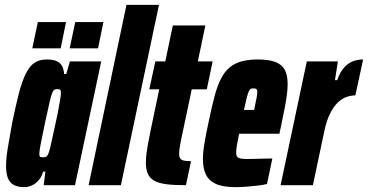

<svg xmlns="http://www.w3.org/2000/svg" viewBox="-20 -763 1516 791"><path d="M81 8Q56 8 39 0Q22 -8 13.5 -27Q5 -46 5 -79Q5 -110 12 -153Q19 -196 30 -256Q45 -329 58 -379Q71 -429 86.5 -460Q102 -491 122.5 -504.5Q143 -518 172 -518Q198 -518 213.5 -511Q229 -504 236 -490.5Q243 -477 244 -458H253L268 -510H397L289 0H160L167 -56H158Q151 -33 138 -19Q125 -5 110 1.5Q95 8 81 8ZM157 -115Q163 -115 167.5 -116Q172 -117 176 -123.5Q180 -130 184 -144Q187 -154 192 -178Q197 -202 204 -232.5Q211 -263 217 -293Q223 -323 227 -347Q231 -371 231 -380Q231 -392 226.5 -394Q222 -396 216 -396Q208 -396 203.5 -393Q199 -390 194 -377.5Q189 -365 183 -336.5Q177 -308 165 -255Q153 -198 147.5 -169Q142 -140 142 -128Q142 -122 144 -119Q146 -116 149.5 -115.5Q153 -115 157 -115ZM267 -564 290 -672H406L384 -564ZM113 -564 136 -672H252L230 -564Z M345 0 501 -743H635L478 0Z M746 0Q698 0 666 -4Q634 -8 615.5 -18.5Q597 -29 589 -47Q581 -65 581 -94Q581 -110 583.5 -130Q586 -150 590.5 -174.5Q595 -199 601 -228L636 -395H595L620 -510H661L692 -658H826L795 -510H856L832 -395H770L726 -187Q724 -175 722 -165Q720 -155 719 -146.5Q718 -138 718 -130Q718 -116 723 -109.5Q728 -103 739 -101Q750 -99 767 -99Z M951 8Q898 8 869 -5.5Q840 -19 828 -44.5Q816 -70 816 -107Q816 -136 822.5 -173.5Q829 -211 838 -254Q852 -323 865.5 -372.5Q879 -422 899.5 -454.5Q920 -487 954 -502.5Q988 -518 1041 -518Q1089 -518 1116 -507Q1143 -496 1154 -474Q1165 -452 1165 -416Q1165 -397 1162 -373.5Q1159 -350 1153.5 -321Q1148 -292 1140 -254L1131 -212H965Q959 -182 956 -164.5Q953 -147 953 -135Q953 -122 958 -116.5Q963 -111 974 -109.5Q985 -108 1001 -108Q1010 -108 1028 -108.5Q1046 -109 1067 -109.5Q1088 -110 1102 -110L1080 -5Q1064 -1 1042.5 1.5Q1021 4 997 6Q973 8 951 8ZM985 -310H1027L1030 -325Q1035 -349 1037.5 -362.5Q1040 -376 1040 -384Q1040 -391 1038 -394Q1036 -397 1032.5 -398Q1029 -399 1024 -399Q1018 -399 1013.5 -397Q1009 -395 1005 -386.5Q1001 -378 996.5 -360Q992 -342 985 -310Z M1136 0 1244 -510H1372L1360 -433H1369Q1381 -466 1397.5 -484.5Q1414 -503 1434 -510.5Q1454 -518 1476 -518L1444 -370Q1425 -370 1406 -363Q1387 -356 1370 -339Q1353 -322 1339 -293.5Q1325 -265 1316 -222L1269 0Z"/></svg>

Font: Saira ExtraCondensed Black
Style: Italic
Weight: 900
Width: 2
Italic angle: -12°
Designer: Hector Gatti with collaboration of the Omnibus-Type team
Foundry: Omnibus-Type
Version: Version 1.101